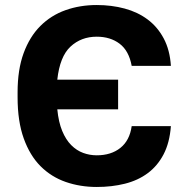

<svg xmlns="http://www.w3.org/2000/svg" viewBox="-20 -732 740 764"><path d="M365 12Q299 12 241.5 -8Q184 -28 141.5 -70.5Q99 -113 74.5 -181Q50 -249 50 -345V-365Q50 -455 74 -520.5Q98 -586 140.5 -628.5Q183 -671 240.5 -691.5Q298 -712 365 -712Q424 -712 476 -698Q528 -684 567.5 -654.5Q607 -625 631.5 -579Q656 -533 660 -470H504Q493 -530 456 -558Q419 -586 365 -586Q303 -586 260.5 -546.5Q218 -507 208 -415H450V-297H208Q213 -246 227.5 -211Q242 -176 263.5 -154.5Q285 -133 311 -123.5Q337 -114 365 -114Q422 -114 459 -143.5Q496 -173 504 -230H660Q655 -164 631 -118Q607 -72 568 -43Q529 -14 477 -1Q425 12 365 12Z"/></svg>

Font: Golos Text DemiBold
Style: Regular
Weight: 600
Designer: A.Korolkova, Vitaly Kuzmin
Foundry: ParaType Ltd
Version: Version 2.002